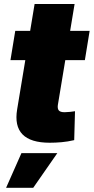

<svg xmlns="http://www.w3.org/2000/svg" viewBox="-20 -692 459 940"><path d="M418.9 -541 395.5 -397.5H31.2L54.7 -541ZM149.4 -672.4H345.2L263.2 -177.7Q260.7 -159.7 268.1 -151.1Q275.4 -142.6 296.4 -142.6Q305.7 -142.6 323.2 -144.3Q340.8 -146 347.2 -147.5L343.3 -5.9Q311.5 1.5 281.2 4.2Q251 6.8 223.6 6.8Q129.9 6.8 90.1 -34.2Q50.3 -75.2 64 -156.7ZM9.8 227.5 85 57.6H260.7L142.6 227.5Z"/></svg>

Font: Inter 17pt Black
Style: Italic
Weight: 900
Italic angle: -9.3988°
Version: Version 4.001;git-66647c0bb